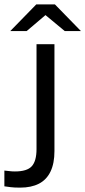

<svg xmlns="http://www.w3.org/2000/svg" viewBox="-92 -696 390 878"><path d="M-72 156V84Q-60 85 -48.5 86.5Q-37 88 -24 88Q32 88 53.5 64Q75 40 75 -14V-494H157V-5Q157 51 139 88.5Q121 126 86 144Q51 162 0 162Q-27 162 -42.5 160Q-58 158 -72 156ZM204 -554 116 -627 30 -554H-45L74 -676H159L278 -554Z"/></svg>

Font: Blinker
Style: Regular
Weight: 400
Designer: Juergen Huber
Foundry: supertype
Version: 1.017